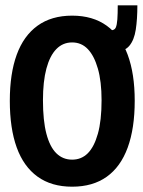

<svg xmlns="http://www.w3.org/2000/svg" viewBox="-20 -692 540 724"><path d="M252 12Q174 12 121.5 -26Q69 -64 43 -136Q17 -208 17 -312Q17 -414 43 -485.5Q69 -557 121.5 -595Q174 -633 252 -633Q330 -633 382.5 -595Q435 -557 461.5 -485.5Q488 -414 488 -312Q488 -208 461.5 -135.5Q435 -63 382.5 -25.5Q330 12 252 12ZM252 -90Q287 -90 311 -114Q335 -138 349 -187.5Q363 -237 363 -314Q363 -385 349 -433.5Q335 -482 311 -507Q287 -532 252 -532Q217 -532 192.5 -507Q168 -482 155 -433.5Q142 -385 142 -314Q142 -237 155 -187.5Q168 -138 192.5 -114Q217 -90 252 -90ZM409 -497 399 -578Q412 -578 416.5 -588Q421 -598 422.5 -619Q424 -640 424 -672H498Q498 -620 492 -580.5Q486 -541 467.5 -519Q449 -497 409 -497Z"/></svg>

Font: Inconsolata ExtraBold
Style: Regular
Weight: 800
Designer: Raph Levien, Cyreal, Brenton Simpson
Foundry: Raph Levien, Cyreal, Google
Version: Version 3.001